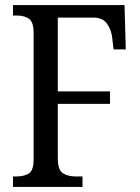

<svg xmlns="http://www.w3.org/2000/svg" viewBox="-20 -734 549 754"><path d="M31 0V-41H44Q75 -41 93.5 -53Q112 -65 112 -108V-605Q112 -648 93.5 -660.5Q75 -673 47 -673H31V-714H469L474 -540H426L421 -583Q418 -615 401 -640Q384 -665 346 -665H207V-375H412V-326H207V-112Q207 -67 226.5 -54Q246 -41 278 -41H304V0Z"/></svg>

Font: Noto Serif Tamil Condensed
Style: Regular
Weight: 400
Width: 3
Designer: Indian Type Foundry, Tom Grace, and the Monotype Design Team
Foundry: Monotype Imaging Inc.
Version: Version 2.004; ttfautohint (v1.8.4.7-5d5b)